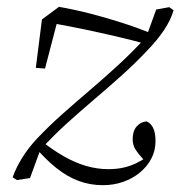

<svg xmlns="http://www.w3.org/2000/svg" viewBox="-20 -520 529 563"><path d="M282 23Q244 23 210.5 10.5Q177 -2 145 -27.5Q113 -53 81 -91L96 -111Q133 -81 167.5 -61.5Q202 -42 234 -33Q266 -24 297 -24Q322 -24 342 -28.5Q362 -33 378.5 -41Q395 -49 410 -59L405 -41L401 -52Q387 -67 378 -80.5Q369 -94 369 -112Q369 -136 381 -149.5Q393 -163 410 -164Q422 -159 429 -145Q436 -131 436 -106Q436 -78 423.5 -54.5Q411 -31 389.5 -13.5Q368 4 340.5 13.5Q313 23 282 23ZM68 2 30 8 17 0Q27 -28 44.5 -56.5Q62 -85 88 -113Q124 -151 163.5 -186Q203 -221 244 -256Q285 -291 326.5 -329Q368 -367 409 -412L438 -492L476 -499L489 -490Q481 -462 461.5 -432.5Q442 -403 410 -370Q375 -333 336.5 -298.5Q298 -264 258 -230Q218 -196 177.5 -159.5Q137 -123 98 -80ZM85 -321 103 -463 153 -500Q203 -491 249 -479Q295 -467 340 -452.5Q385 -438 432 -419L412 -390Q365 -403 317.5 -414Q270 -425 222 -435Q174 -445 122 -454L154 -480L112 -319Z"/></svg>

Font: Source Serif 4 Light
Style: Italic
Weight: 300
Italic angle: -12°
Designer: Frank Grießhammer
Foundry: Adobe Systems Incorporated
Version: Version 4.004;hotconv 1.0.116;makeotfexe 2.5.65601